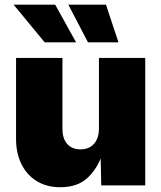

<svg xmlns="http://www.w3.org/2000/svg" viewBox="-20 -784 683 812"><path d="M234.9 7.8Q177.2 7.8 135.3 -18.1Q93.3 -43.9 70.6 -90.1Q47.9 -136.2 47.9 -196.3V-539.1H244.1V-238.3Q244.1 -198.2 264.2 -175.3Q284.2 -152.3 320.8 -152.3Q344.7 -152.3 362.1 -162.8Q379.4 -173.3 388.9 -192.9Q398.4 -212.4 398.4 -239.7V-539.1H594.2V0H408.2L405.3 -140.1H415.5Q396 -77.1 353.3 -34.7Q310.5 7.8 234.9 7.8ZM352.1 -605 269 -764.2H428.2L481 -605ZM168.9 -605 37.6 -764.2H213.4L301.8 -605Z"/></svg>

Font: Inter 18pt Black
Style: Regular
Weight: 900
Designer: Rasmus Andersson
Foundry: rsms
Version: Version 4.001;git-66647c0bb